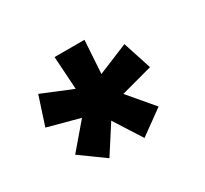

<svg xmlns="http://www.w3.org/2000/svg" viewBox="-85 -839 634 595"><g transform="rotate(-30 232.0 -542.0)"><path d="M154.5 -363.5 68 -426 143.5 -514.5 30 -545 63 -646.5 171.5 -602 164 -720H271L263.5 -602L371.5 -646.5L404.5 -545L291.5 -514.5L366.5 -426L280 -363.5L217.5 -461.5Z"/></g></svg>

Font: Vela Sans Bd
Style: Bold
Weight: 700
Designer: Principal design: Mikhail Sharanda - project Manrope.
Design modification: Ravid Balaliev
Foundry: Mikhail Sharanda
Version: Version 1.001